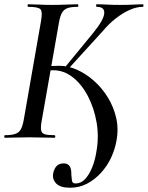

<svg xmlns="http://www.w3.org/2000/svg" viewBox="-31 -645 692 899"><path d="M297 234Q251 234 232 214Q213 194 218 167Q222 146 233.5 133Q245 120 268 120Q286 120 295 133Q304 146 303 174Q304 189 306 201.5Q308 214 323 214Q348 214 367 194Q386 174 400 140Q414 106 420 67Q433 -3 421.5 -70.5Q410 -138 381 -194Q352 -250 310 -283Q268 -316 219 -316Q209 -316 196 -315.5Q183 -315 168 -313V-332Q192 -335 212 -336Q232 -337 247 -337Q288 -337 329.5 -318.5Q371 -300 408.5 -267Q446 -234 473.5 -189.5Q501 -145 513 -93Q525 -41 514 16Q507 55 489 93.5Q471 132 442.5 163.5Q414 195 377.5 214.5Q341 234 297 234ZM-8 0Q-11 0 -11 -6Q-11 -12 -8 -12Q23 -12 40.5 -18Q58 -24 66.5 -39.5Q75 -55 80 -83L161 -546Q169 -590 158.5 -601.5Q148 -613 102 -613Q98 -613 98 -619Q98 -625 102 -625Q124 -625 152 -623.5Q180 -622 211 -622Q248 -622 278.5 -623.5Q309 -625 332 -625Q336 -625 336 -619Q336 -613 332 -613Q301 -613 284 -606.5Q267 -600 258.5 -584Q250 -568 245 -539L164 -78Q159 -50 161.5 -35.5Q164 -21 178.5 -16.5Q193 -12 224 -12Q228 -12 228 -6Q228 0 224 0Q199 0 169 -1Q139 -2 105 -2Q73 -2 43.5 -1Q14 0 -8 0ZM284 -317 270 -326 403 -488Q454 -550 457 -581.5Q460 -613 422 -613Q419 -613 419 -619Q419 -625 422 -625Q445 -625 470.5 -623.5Q496 -622 531 -622Q571 -622 594.5 -623.5Q618 -625 637 -625Q641 -625 641 -619Q641 -613 637 -613Q609 -613 577 -599Q545 -585 512 -559.5Q479 -534 449 -498Z"/></svg>

Font: Cormorant SemiBold
Style: Italic
Weight: 600
Italic angle: -10°
Designer: Christian Thalmann (Catharsis Fonts)
Foundry: Catharsis Fonts
Version: Version 4.000